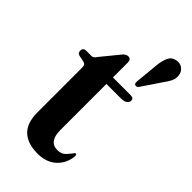

<svg xmlns="http://www.w3.org/2000/svg" viewBox="-218 -736 803 803"><g transform="rotate(45 184.0 -334.0)"><path d="M46 -398 14.5 -404.5Q7 -407 4.8 -411.5Q2.5 -416 2.5 -422Q2.5 -439 20.5 -439H53Q63 -439 72.5 -454L134 -529Q147 -547 161.5 -547Q178.5 -547 178.5 -526.5V-439H283.5Q301.5 -439 301.5 -424.5Q301.5 -414.5 292.2 -407.5Q283 -400.5 264 -400.5H178.5V-128.5Q178.5 -59.5 229.5 -59.5Q253 -59.5 266.5 -74.2Q280 -89 290.5 -103.5Q300.5 -107.5 299.5 -91Q294 -46.5 262.8 -18.5Q231.5 9.5 181 9.5Q121.5 9.5 90 -20.2Q58.5 -50 58.5 -112.5V-375.5Q58.5 -385 56.2 -390Q54 -395 46 -398ZM271.5 -603Q274.5 -634 284 -653.8Q293.5 -673.5 315.5 -677Q335.5 -681 349.8 -670.2Q364 -659.5 366.5 -643Q370 -624 362.2 -607.5Q354.5 -591 340.5 -572.5L283.5 -488Q276.5 -478.5 267 -482.5Q262.5 -484.5 261.8 -489.2Q261 -494 261.5 -500Z"/></g></svg>

Font: Fraunces 144pt S050 SemiBold
Style: Regular
Weight: 600
Version: Version 1.000; ttfautohint (v1.8.3)